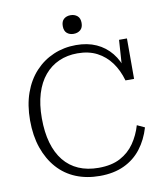

<svg xmlns="http://www.w3.org/2000/svg" viewBox="-97 -978 927 1075"><g transform="rotate(-10 366.5 -440.5)"><path d="M378 -681Q320 -681 272.5 -660Q225 -639 190.5 -598Q156 -557 137.5 -496.5Q119 -436 119 -357Q119 -278 136.5 -217Q154 -156 188 -114Q222 -72 271.5 -50.5Q321 -29 385 -29Q459 -29 508.5 -55.5Q558 -82 589 -127Q620 -172 636 -227L679 -207Q659 -139 620 -88.5Q581 -38 522 -10.5Q463 17 384 17Q309 17 248 -8Q187 -33 143.5 -82Q100 -131 76 -200Q52 -269 52 -357Q52 -444 76.5 -512.5Q101 -581 145.5 -629Q190 -677 249.5 -702.5Q309 -728 378 -728Q443 -728 493 -705.5Q543 -683 577.5 -640.5Q612 -598 629 -537L609 -536L621 -715H666V-485H617Q600 -545 568 -588.5Q536 -632 489 -656.5Q442 -681 378 -681ZM377 -792Q354 -792 339 -805Q324 -818 324 -845Q324 -872 339 -885Q354 -898 377 -898Q400 -898 415.5 -885Q431 -872 431 -845Q431 -818 415.5 -805Q400 -792 377 -792Z"/></g></svg>

Font: Roboto Serif 20pt ExtraLight
Style: Regular
Weight: 250
Version: Version 1.008